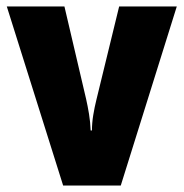

<svg xmlns="http://www.w3.org/2000/svg" viewBox="-20 -573 567 593"><path d="M175 0 1 -553H179L246 -267Q251 -245 255 -220.5Q259 -196 260 -170H264Q264 -193 268 -217.5Q272 -242 278 -266L348 -553H526L353 0Z"/></svg>

Font: Noto Sans Tamil Condensed Black
Style: Regular
Weight: 900
Width: 3
Designer: Jelle Bosma - Monotype Design Team
Foundry: Monotype Imaging Inc.
Version: Version 2.004; ttfautohint (v1.8.4.7-5d5b)